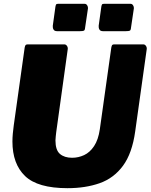

<svg xmlns="http://www.w3.org/2000/svg" viewBox="-20 -974 788 1004"><path d="M687 -287Q671 -172 623 -107Q575 -42 501 -16Q427 10 333 10Q177 10 111 -53.5Q45 -117 45 -234Q45 -254 47 -275.5Q49 -297 52 -319L109 -725Q111 -736 114.5 -739Q118 -742 126 -742H316Q325 -742 330.5 -733.5Q336 -725 334 -715L274 -283Q273 -271 271.5 -260.5Q270 -250 270 -240Q270 -189 293.5 -169Q317 -149 357 -149Q390 -149 420 -163Q450 -177 472 -210Q494 -243 502 -298L562 -725Q564 -736 567 -739Q570 -742 579 -742H729Q738 -742 743.5 -733.5Q749 -725 747 -715L687 -287ZM440 -930 425 -829Q424 -816 418.5 -813.5Q413 -811 398 -811H278Q265 -811 260 -819.5Q255 -828 256 -839L270 -940Q272 -950 274.5 -952Q277 -954 284 -954H423Q431 -954 436 -946Q441 -938 440 -930ZM680 -930 665 -829Q664 -816 658.5 -813.5Q653 -811 638 -811H518Q505 -811 500 -819.5Q495 -828 496 -839L510 -940Q512 -950 514.5 -952Q517 -954 524 -954H663Q671 -954 676 -946Q681 -938 680 -930Z"/></svg>

Font: Libre Franklin Black
Style: Italic
Weight: 900
Italic angle: -8°
Designer: Pablo Impallari, Rodrigo Fuenzalida, Nhung Nguyen
Foundry: Impallari Type
Version: Version 3.000